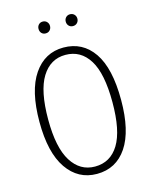

<svg xmlns="http://www.w3.org/2000/svg" viewBox="-127 -941 823 1035"><g transform="rotate(-15 284.0 -423.5)"><path d="M245.1 -825.2Q245.1 -811 236.1 -801.5Q227.1 -792 212.9 -792Q198.7 -792 189.9 -801.3Q181.2 -810.5 181.2 -825.2Q181.2 -838.9 189.9 -848.4Q198.7 -857.9 212.9 -857.9Q227.1 -857.9 236.1 -848.4Q245.1 -838.9 245.1 -825.2ZM397.9 -825.2Q397.9 -811 388.7 -801.5Q379.4 -792 365.2 -792Q351.1 -792 342 -801.5Q333 -811 333 -825.2Q333 -838.9 342 -848.4Q351.1 -857.9 365.2 -857.9Q379.4 -857.9 388.7 -848.4Q397.9 -838.9 397.9 -825.2ZM284.2 -693.8Q391.1 -693.8 451.7 -605.7Q512.2 -517.6 512.2 -340.8Q512.2 -168 451.9 -78.4Q391.6 11.2 284.2 11.2Q179.7 11.2 117.9 -78.4Q56.2 -168 56.2 -339.8Q56.2 -513.2 117.9 -603.5Q179.7 -693.8 284.2 -693.8ZM284.2 -652.8Q200.2 -652.8 152.6 -576.2Q105 -499.5 105 -339.8Q105 -183.1 153.1 -106.4Q201.2 -29.8 284.2 -29.8Q370.6 -29.8 417.2 -106Q463.9 -182.1 463.9 -340.8Q463.9 -501.5 416.7 -577.1Q369.6 -652.8 284.2 -652.8Z"/></g></svg>

Font: Fira Sans Compressed ExtraLight
Style: Regular
Weight: 250
Width: 1
Designer: Carrois Corporate & Edenspiekermann AG
Foundry: Carrois Corporate GbR & Edenspiekermann AG
Version: Version 4.203;PS 004.203;hotconv 1.0.88;makeotf.lib2.5.64775